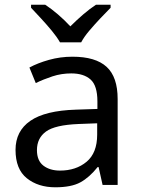

<svg xmlns="http://www.w3.org/2000/svg" viewBox="-20 -786 601 816"><path d="M288 -545Q386 -545 433 -502Q480 -459 480 -365V0H416L399 -76H395Q360 -32 321.5 -11Q283 10 215 10Q142 10 94 -28.5Q46 -67 46 -149Q46 -229 109 -272.5Q172 -316 303 -320L394 -323V-355Q394 -422 365 -448Q336 -474 283 -474Q241 -474 203 -461.5Q165 -449 132 -433L105 -499Q140 -518 188 -531.5Q236 -545 288 -545ZM314 -259Q214 -255 175.5 -227Q137 -199 137 -148Q137 -103 164.5 -82Q192 -61 235 -61Q303 -61 348 -98.5Q393 -136 393 -214V-262ZM235 -606Q222 -629 200 -655.5Q178 -682 154 -708Q130 -734 112 -753V-766H172Q198 -749 226 -725Q254 -701 279 -674Q306 -701 334 -725Q362 -749 388 -766H450V-753Q431 -734 406.5 -708Q382 -682 359.5 -655.5Q337 -629 325 -606Z"/></svg>

Font: Noto Sans Tai Le
Style: Regular
Weight: 400
Designer: Monotype Design Team
Foundry: Monotype Imaging Inc.
Version: Version 2.002; ttfautohint (v1.8.4.7-5d5b)